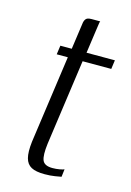

<svg xmlns="http://www.w3.org/2000/svg" viewBox="-86 -552 412 602"><g transform="rotate(15 120.0 -251.0)"><path d="M119 3Q91 3 76 -5Q61 -13 56 -32Q51 -51 55 -85L95 -370H59L63 -399H100L111 -477Q112 -489 115 -495Q118 -501 123 -503Q128 -505 136 -505H164Q163 -504 162 -497.5Q161 -491 159 -477L148 -399H240L236 -370H143L104 -92Q99 -53 105.5 -37.5Q112 -22 138 -22Q150 -22 161 -24Q172 -26 176 -28L173 -3Q168 -2 153 0.5Q138 3 119 3Z"/></g></svg>

Font: Genos Thin Light
Style: Italic
Weight: 300
Italic angle: -8°
Version: Version 1.010